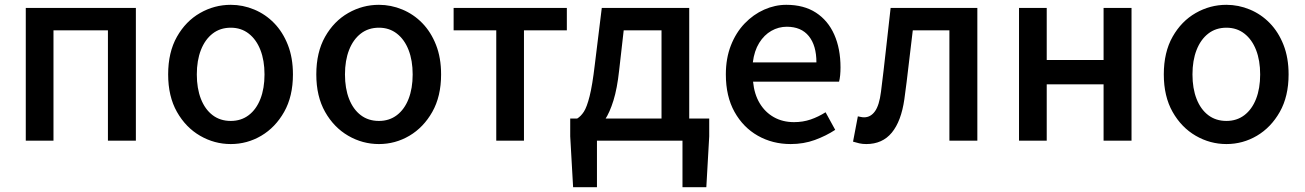

<svg xmlns="http://www.w3.org/2000/svg" viewBox="-20 -584 5418 797"><path d="M87 0V-551H544V0H428V-458H202V0Z M938 14Q870 14 810.5 -20.5Q751 -55 714.5 -119.5Q678 -184 678 -275Q678 -367 714.5 -431.5Q751 -496 810.5 -530Q870 -564 938 -564Q988 -564 1035 -544.5Q1082 -525 1118 -488Q1154 -451 1175 -397.5Q1196 -344 1196 -275Q1196 -184 1159.5 -119.5Q1123 -55 1064.5 -20.5Q1006 14 938 14ZM938 -82Q981 -82 1012.5 -106Q1044 -130 1061 -173.5Q1078 -217 1078 -275Q1078 -333 1061 -376.5Q1044 -420 1012.5 -444.5Q981 -469 938 -469Q894 -469 862.5 -444.5Q831 -420 814 -376.5Q797 -333 797 -275Q797 -217 814 -173.5Q831 -130 862.5 -106Q894 -82 938 -82Z M1553 14Q1485 14 1425.5 -20.5Q1366 -55 1329.5 -119.5Q1293 -184 1293 -275Q1293 -367 1329.5 -431.5Q1366 -496 1425.5 -530Q1485 -564 1553 -564Q1603 -564 1650 -544.5Q1697 -525 1733 -488Q1769 -451 1790 -397.5Q1811 -344 1811 -275Q1811 -184 1774.5 -119.5Q1738 -55 1679.5 -20.5Q1621 14 1553 14ZM1553 -82Q1596 -82 1627.5 -106Q1659 -130 1676 -173.5Q1693 -217 1693 -275Q1693 -333 1676 -376.5Q1659 -420 1627.5 -444.5Q1596 -469 1553 -469Q1509 -469 1477.5 -444.5Q1446 -420 1429 -376.5Q1412 -333 1412 -275Q1412 -217 1429 -173.5Q1446 -130 1477.5 -106Q1509 -82 1553 -82Z M2040 0V-458H1863V-551H2333V-458H2155V0Z M2458 0V193H2359L2347 -18V-92H2924V-18L2912 193H2813V0ZM2726 -34V-458H2569L2550 -291Q2542 -217 2526.5 -167Q2511 -117 2491 -87Q2471 -57 2446.5 -43Q2422 -29 2395 -25L2376 -92Q2391 -101 2403.5 -120Q2416 -139 2427.5 -184.5Q2439 -230 2449 -315L2478 -551H2841V-34Z M3262 14Q3187 14 3126 -20.5Q3065 -55 3029 -119.5Q2993 -184 2993 -275Q2993 -342 3014 -395.5Q3035 -449 3071 -486.5Q3107 -524 3152 -544Q3197 -564 3244 -564Q3317 -564 3367 -531.5Q3417 -499 3443 -440.5Q3469 -382 3469 -304Q3469 -287 3467.5 -271.5Q3466 -256 3463 -245H3106Q3111 -193 3133.5 -155.5Q3156 -118 3192.5 -97.5Q3229 -77 3276 -77Q3313 -77 3345 -88Q3377 -99 3407 -118L3447 -45Q3409 -20 3362.5 -3Q3316 14 3262 14ZM3105 -325H3369Q3369 -395 3337.5 -434Q3306 -473 3246 -473Q3212 -473 3182 -456Q3152 -439 3131.5 -406Q3111 -373 3105 -325Z M3576 14Q3560 14 3547 11Q3534 8 3521 4L3541 -101Q3547 -100 3553.5 -98.5Q3560 -97 3567 -97Q3594 -97 3612 -122Q3630 -147 3637 -203Q3648 -290 3657.5 -377Q3667 -464 3677 -551H4037V0H3921V-458H3769Q3760 -387 3752 -315.5Q3744 -244 3734 -172Q3721 -81 3682 -33.5Q3643 14 3576 14Z M4210 0V-551H4325V-335H4561V-551H4677V0H4561V-234H4325V0Z M5071 14Q5003 14 4943.5 -20.5Q4884 -55 4847.5 -119.5Q4811 -184 4811 -275Q4811 -367 4847.5 -431.5Q4884 -496 4943.5 -530Q5003 -564 5071 -564Q5121 -564 5168 -544.5Q5215 -525 5251 -488Q5287 -451 5308 -397.5Q5329 -344 5329 -275Q5329 -184 5292.5 -119.5Q5256 -55 5197.5 -20.5Q5139 14 5071 14ZM5071 -82Q5114 -82 5145.5 -106Q5177 -130 5194 -173.5Q5211 -217 5211 -275Q5211 -333 5194 -376.5Q5177 -420 5145.5 -444.5Q5114 -469 5071 -469Q5027 -469 4995.5 -444.5Q4964 -420 4947 -376.5Q4930 -333 4930 -275Q4930 -217 4947 -173.5Q4964 -130 4995.5 -106Q5027 -82 5071 -82Z"/></svg>

Font: Noto Sans SC Medium
Style: Regular
Weight: 500
Designer: Ryoko NISHIZUKA  (kana, bopomofo & ideographs); Paul D. Hunt (Latin, Greek & Cyrillic); Sandoll Communications , Soo-you
Foundry: Adobe
Version: Version 2.004-H2;hotconv 1.0.118;makeotfexe 2.5.65603